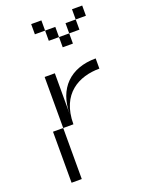

<svg xmlns="http://www.w3.org/2000/svg" viewBox="-143 -817 660 884"><g transform="rotate(-20 187.5 -375.0)"><path d="M100 -250H50V0H100ZM100 -250H150C150 -400 250 -450 350 -450V-500C225 -500 150 -425 150 -300V-500H100ZM125 -700H175V-750H125ZM175 -650H225V-700H175ZM225 -600H275V-650H225ZM275 -650H325V-700H275ZM325 -700H375V-750H325Z"/></g></svg>

Font: LS-VG5000 Light Shifted
Style: Regular
Weight: 400
Designer: Justin Bihan, 2021
Foundry: Justin Bihan, 2021
Version: Version 1.000;Glyphs 3.1.2 (3151)